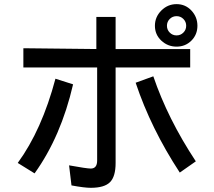

<svg xmlns="http://www.w3.org/2000/svg" viewBox="-20 -856 1040 935"><path d="M734.4 -730.5Q734.4 -773.4 765.6 -804.7Q796.9 -835.9 839.8 -835.9Q882.8 -835.9 912.1 -804.7Q941.4 -773.4 941.4 -730.5Q941.4 -687.5 912.1 -658.2Q882.8 -628.9 839.8 -628.9Q796.9 -628.9 765.6 -658.2Q734.4 -687.5 734.4 -730.5ZM793 -730.5Q793 -710.9 806.6 -697.3Q820.3 -683.6 839.8 -683.6Q859.4 -683.6 873 -697.3Q886.7 -710.9 886.7 -730.5Q886.7 -750 873 -763.7Q859.4 -777.3 839.8 -777.3Q820.3 -777.3 806.6 -763.7Q793 -750 793 -730.5ZM906.2 -527.3H543V-62.5Q543 3.9 515.6 31.2Q488.3 58.6 421.9 58.6Q390.6 58.6 328.1 46.9L316.4 -50.8Q402.3 -35.2 421.9 -35.2Q453.1 -35.2 453.1 -74.2V-527.3H93.8V-621.1L449.2 -617.2V-773.4H543V-617.2H906.2ZM933.6 -70.3 855.5 -15.6Q714.8 -230.5 640.6 -453.1L726.6 -484.4Q796.9 -277.3 933.6 -70.3ZM335.9 -445.3Q277.3 -191.4 148.4 -11.7L66.4 -62.5Q183.6 -222.7 250 -472.7Z"/></svg>

Font: Droid Sans Fallback
Style: Regular
Weight: 400
Designer: Steve Matteson
Foundry: Ascender Corporation
Version: 3.00 (Khmer version)